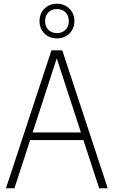

<svg xmlns="http://www.w3.org/2000/svg" viewBox="-20 -1010 610 1030"><path d="M12 0 256 -740H314L558 0H512L427.5 -258.5H141.5L57.5 0ZM155 -299.5H414L284.5 -697ZM285.5 -804Q245 -804 218.5 -830.2Q192 -856.5 192 -897Q192 -937 218.5 -963.5Q245 -990 285.5 -990Q326 -990 352.5 -963.5Q379 -937 379 -897Q379 -856.5 352.5 -830.2Q326 -804 285.5 -804ZM285.5 -832.5Q313.5 -832.5 331.2 -849.8Q349 -867 349 -897Q349 -927 331.2 -944.2Q313.5 -961.5 285.5 -961.5Q257.5 -961.5 239.8 -944.2Q222 -927 222 -897Q222 -867 239.8 -849.8Q257.5 -832.5 285.5 -832.5Z"/></svg>

Font: Encode Sans Cnd XLt
Style: Regular
Weight: 200
Width: 3
Designer: Multiple Designers
Foundry: Impallari Type
Version: Version 3.002; ttfautohint (v1.8.3) -l 8 -r 50 -G 200 -x 14 